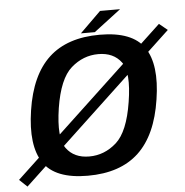

<svg xmlns="http://www.w3.org/2000/svg" viewBox="-101 -753 802 831"><g transform="rotate(-5 300.0 -337.0)"><path d="M-49 -3.5 -15 28.5 649 -594 613 -623.5ZM249.5 4.5Q391 4.5 471 -70.5Q551 -145.5 574 -298.5Q597.5 -449 546.2 -524Q495 -599 353.5 -599Q212 -599 132 -524.8Q52 -450.5 29 -298.5Q6 -147 57 -71.2Q108 4.5 249.5 4.5ZM263 -78Q197 -78 163.5 -124Q130 -170 149.5 -298Q169.5 -424.5 221.8 -470.2Q274 -516 340 -516Q406 -516 439.8 -470.5Q473.5 -425 453 -298Q433 -170.5 381 -124.2Q329 -78 263 -78ZM273 -612H333.5L451 -701.5H364Z"/></g></svg>

Font: Anybody UltraCondensed Thin Medium
Style: Italic
Weight: 500
Italic angle: -10°
Version: Version 1.111